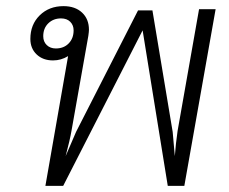

<svg xmlns="http://www.w3.org/2000/svg" viewBox="-20 -606 746 626"><path d="M683 -576 581 0H527L445 -507L186 0H128L202 -423Q179 -409 153 -409Q120 -409 99.5 -428.5Q79 -448 79 -479Q79 -526 109.5 -556Q140 -586 187 -586Q225 -586 247.5 -565Q270 -544 270 -509Q270 -503 268 -489L213 -179Q208 -150 194 -97L228 -176L430 -572H477L543 -176L550 -97Q553 -138 559 -179L629 -576ZM162 -448Q188 -448 204 -464.5Q220 -481 220 -507Q220 -524 209 -535Q198 -546 179 -546Q154 -546 137.5 -530Q121 -514 121 -488Q121 -470 132.5 -459Q144 -448 162 -448Z"/></svg>

Font: Sarabun ExtraLight
Style: Italic
Weight: 275
Italic angle: -10°
Designer: Suppakit Chalermlarp | Katatrad Co.,Ltd.
Foundry: Cadson Demak Co.,Ltd.
Version: Version 1.000; ttfautohint (v1.6)